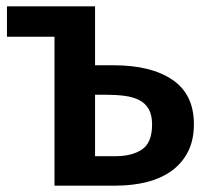

<svg xmlns="http://www.w3.org/2000/svg" viewBox="-20 -586 651 606"><path d="M2 -566H280V-380H338Q457 -380 524.5 -334Q592 -288 592 -194Q592 -144 573.5 -107.5Q555 -71 522 -47Q489 -23 443.5 -11.5Q398 0 344 0H152V-470H2ZM460 -193Q460 -223 449.5 -241.5Q439 -260 419.5 -270Q400 -280 373 -283.5Q346 -287 313 -287H280V-93H344Q397 -93 428.5 -114.5Q460 -136 460 -193Z"/></svg>

Font: Qnwhxotralxmqkhsjrfbfhwcoqn
Style: Regular
Weight: 500
Designer: Carrois Corporate & Edenspiekermann
Foundry: Carrois Corporate GbR & Edenspiekermann AG
Version: Version 2.001